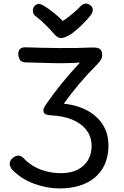

<svg xmlns="http://www.w3.org/2000/svg" viewBox="-20 -1030 693 1071"><path d="M311 21Q242 21 170.5 -5Q99 -31 48 -84Q43 -90 38.5 -99Q34 -108 34 -116Q34 -128 41.5 -138.5Q49 -149 60 -155.5Q71 -162 83 -162Q93 -162 101 -156.5Q109 -151 115 -144Q141 -117 174.5 -99Q208 -81 245.5 -72.5Q283 -64 320 -64Q374 -64 412 -83Q450 -102 470.5 -136Q491 -170 491 -216Q491 -266 463 -303.5Q435 -341 383.5 -362.5Q332 -384 260 -387Q243 -388 232.5 -394Q222 -400 222 -416Q222 -422 226 -430Q230 -438 237 -448Q275 -504 323 -563Q371 -622 426 -681Q349 -676 270.5 -678Q192 -680 121 -682Q99 -683 90.5 -697.5Q82 -712 82 -729Q82 -748 92.5 -757.5Q103 -767 125 -766Q212 -763 309 -762Q406 -761 493 -765Q512 -766 524.5 -762.5Q537 -759 543.5 -749.5Q550 -740 550 -724Q550 -710 543.5 -698Q537 -686 524 -673Q470 -619 423 -563.5Q376 -508 336 -452Q414 -443 469.5 -412Q525 -381 555 -332Q585 -283 585 -219Q585 -143 551.5 -89Q518 -35 457 -7Q396 21 311 21ZM430 -996Q443 -1009 458 -1010Q473 -1011 488 -997Q499 -987 497.5 -973Q496 -959 486 -945Q470 -925 448.5 -903Q427 -881 405.5 -862.5Q384 -844 367 -834Q354 -827 343 -822.5Q332 -818 321 -818Q311 -818 302.5 -822.5Q294 -827 286 -836Q264 -861 237 -888.5Q210 -916 176 -942Q164 -952 163.5 -969Q163 -986 173 -997Q184 -1008 196.5 -1008Q209 -1008 229 -995Q255 -979 281.5 -957.5Q308 -936 330 -913Q346 -923 363.5 -936.5Q381 -950 398.5 -965.5Q416 -981 430 -996Z"/></svg>

Font: Playpen Sans
Style: Regular
Weight: 400
Designer: Laura Meseguer, Veronika Burian, José Scaglione, Kostas Bartsokas, Vera Evstafieva, Tom Grace, Yorlmar Campos
Foundry: TypeTogether
Version: Version 2.000